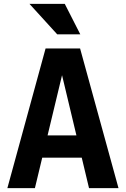

<svg xmlns="http://www.w3.org/2000/svg" viewBox="-20 -970 648 990"><path d="M18 0 215 -720H333L160 0ZM439 0 267 -720H393L591 0ZM134 -272H468V-157H134ZM275 -793 132 -950H314L394 -793Z"/></svg>

Font: Instrument Sans SemiCondensed
Style: Bold
Weight: 700
Width: 4
Designer: Rodrigo Fuenzalida
Foundry: fragTYPE
Version: Version 1.000;gftools[0.9.28]